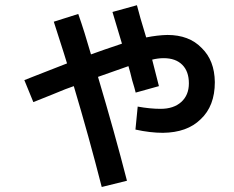

<svg xmlns="http://www.w3.org/2000/svg" viewBox="-20 -664 915 751"><path d="M419.9 -617.2 515.6 -643.6Q525.4 -603.5 551.8 -517.6Q595.7 -526.4 634.8 -527.3Q719.7 -527.3 768.6 -476.6Q819.3 -427.7 820.3 -342.8Q820.3 -249 764.6 -197.3Q711.9 -145.5 617.2 -144.5Q567.4 -144.5 509.8 -157.2L518.6 -247.1Q567.4 -238.3 608.4 -238.3Q659.2 -238.3 689 -265.1Q718.8 -292 718.8 -337.9Q718.8 -384.8 692.9 -410.6Q667 -436.5 620.1 -436.5Q598.6 -436.5 575.2 -430.7Q594.7 -352.5 601.6 -327.1L510.7 -301.8Q509.8 -305.7 505.4 -321.8Q501 -337.9 497.1 -349.6Q489.3 -382.8 482.4 -405.3Q385.7 -371.1 363.3 -363.3Q428.7 -143.6 476.6 43L377.9 67.4Q328.1 -127.9 268.6 -327.1Q244.1 -319.3 183.6 -293.9Q116.2 -266.6 110.4 -264.6L75.2 -350.6Q83 -353.5 109.9 -364.3Q136.7 -375 157.2 -382.8Q169.9 -387.7 242.2 -416Q242.2 -418 190.4 -579.1L286.1 -609.4Q310.5 -540 335.9 -451.2Q380.9 -467.8 457 -493.2Q420.9 -613.3 419.9 -617.2Z"/></svg>

Font: RobotoJAA
Style: Medium
Weight: 500
Version: Version 2.05; 2016-11-05